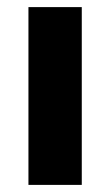

<svg xmlns="http://www.w3.org/2000/svg" viewBox="-20 -520 310 540"><path d="M210 -500V0H60V-500Z"/></svg>

Font: Urbanist
Style: Regular
Weight: 400
Designer: Corey Hu
Foundry: Corey Hu
Version: Version 1.2; befe77262ef67d88f1d94aa3d2e49ef1327b4483